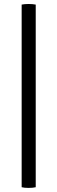

<svg xmlns="http://www.w3.org/2000/svg" viewBox="-20 -798 288 962"><path d="M159 140Q145 143.5 123.2 143.5Q101.5 143.5 88.5 140V-775Q103.5 -778 123.2 -778Q143 -778 159 -775Z"/></svg>

Font: Signika-CLs Light
Style: CLs-Regular
Weight: 300
Version: Version 2.003;gftools[0.9.32]